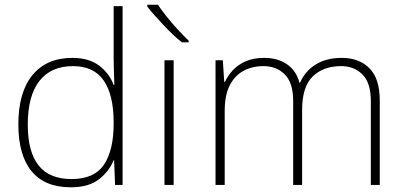

<svg xmlns="http://www.w3.org/2000/svg" viewBox="-20 -786 1716 816"><path d="M281 10Q170 10 114 -58.5Q58 -127 58 -257Q58 -394 118 -467Q178 -540 288 -540Q358 -540 401.5 -507Q445 -474 463 -425H466Q465 -455 464 -485.5Q463 -516 463 -544V-760H501V0H469L465 -105H463Q444 -58 400.5 -24Q357 10 281 10ZM284 -25Q381 -25 422 -86.5Q463 -148 463 -260V-266Q463 -382 421 -443.5Q379 -505 290 -505Q197 -505 147.5 -442Q98 -379 98 -256Q98 -141 144 -83Q190 -25 284 -25Z M718 0H679V-530H718ZM651 -766Q665 -745 687.5 -716.5Q710 -688 735.5 -660.5Q761 -633 782 -613V-606H753Q733 -622 712.5 -641.5Q692 -661 672.5 -682Q653 -703 635.5 -722.5Q618 -742 606 -758V-766Z M896 0V-530H927L933 -438H936Q948 -464 969 -487Q990 -510 1023 -525Q1056 -540 1103 -540Q1160 -540 1199.5 -513Q1239 -486 1253 -434H1255Q1276 -483 1321 -511.5Q1366 -540 1433 -540Q1506 -540 1550 -496Q1594 -452 1594 -359V0H1556V-357Q1556 -434 1520.5 -469.5Q1485 -505 1430 -505Q1354 -505 1309 -461Q1264 -417 1264 -319V0H1226V-357Q1226 -434 1190.5 -469.5Q1155 -505 1100 -505Q1052 -505 1015 -485Q978 -465 956.5 -423.5Q935 -382 935 -315V0Z"/></svg>

Font: Noto Sans Symbols ExtraLight
Style: Regular
Weight: 250
Version: Version 2.002